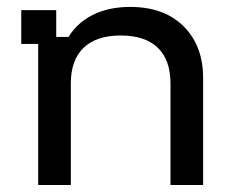

<svg xmlns="http://www.w3.org/2000/svg" viewBox="-20 -529 665 549"><path d="M89.2 0V-403.3H40.8V-500H140.8V-423.3H175.8Q201.7 -465 246.7 -487.1Q291.7 -509.2 352.5 -509.2Q449.2 -509.2 505 -453.8Q560.8 -398.3 560.8 -305.8V0H467.5V-290Q467.5 -357.5 431.2 -392.5Q395 -427.5 325 -427.5Q255.8 -427.5 219.2 -392.5Q182.5 -357.5 182.5 -290V0Z"/></svg>

Font: Funnel Display Light
Style: Regular
Weight: 400
Version: Version 1.000